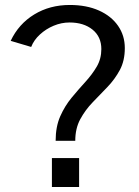

<svg xmlns="http://www.w3.org/2000/svg" viewBox="-20 -753 561 773"><path d="M204 -186Q204 -243 222.5 -284.8Q241 -326.5 268.5 -359.8Q296 -393 323.2 -422.8Q350.5 -452.5 369.2 -484.2Q388 -516 388 -555.5Q388 -605 352.5 -633.8Q317 -662.5 260 -662.5Q227.5 -662.5 196.2 -649.5Q165 -636.5 140.8 -614.2Q116.5 -592 105.5 -564L23 -588.5Q55 -656.5 117.8 -694.8Q180.5 -733 261 -733Q328 -733 378 -710.8Q428 -688.5 455.2 -649.2Q482.5 -610 482.5 -559.5Q482.5 -508.5 462.5 -471.2Q442.5 -434 412.8 -403Q383 -372 353.2 -341.2Q323.5 -310.5 303.2 -273.2Q283 -236 283 -186ZM189 0V-116.5H298.5V0Z"/></svg>

Font: Public Sans Thin
Style: Regular
Weight: 400
Version: Version 2.001